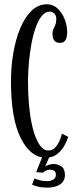

<svg xmlns="http://www.w3.org/2000/svg" viewBox="-20 -731 367 902"><path d="M196.5 10Q124 10 77.8 -81.5Q31.5 -173 31.5 -349Q31.5 -414.5 42 -478.5Q52.5 -542.5 73.8 -595Q95 -647.5 126.8 -679.2Q158.5 -711 200.5 -711Q229.5 -711 250.8 -691Q272 -671 283.8 -640.8Q295.5 -610.5 295.5 -580Q295.5 -555 287.2 -542.2Q279 -529.5 262 -529.5Q244 -529.5 235.2 -540.5Q226.5 -551.5 226.5 -572Q226.5 -585 231 -594.5Q235.5 -604 240 -614.5Q244.5 -625 244.5 -641Q244.5 -658.5 235.2 -667.5Q226 -676.5 213.5 -676.5Q192.5 -676.5 176 -655.8Q159.5 -635 147.2 -600.2Q135 -565.5 127.2 -522.5Q119.5 -479.5 115.5 -434.8Q111.5 -390 111.5 -350Q111.5 -291 116 -240.5Q120.5 -190 129 -150Q137.5 -110 149.2 -82Q161 -54 175.2 -39Q189.5 -24 206 -24Q224.5 -24 237 -35.8Q249.5 -47.5 257.8 -65.8Q266 -84 271 -103L300.5 -88Q292 -62 278 -39.8Q264 -17.5 243.8 -3.8Q223.5 10 196.5 10ZM203.5 150.5Q177 150.5 157.5 145.5Q138 140.5 130.5 136.5L142.5 107Q148 110.5 164.2 115.2Q180.5 120 202 120Q218 120 230.2 112.5Q242.5 105 242.5 91Q242.5 75.5 234.2 70.8Q226 66 215 66Q207 66 197.8 69.5Q188.5 73 182 80L150 78L181 0H214.5L192 52Q194 49 205.8 44.2Q217.5 39.5 233 39.5Q252 39.5 268.5 51Q285 62.5 285 91.5Q285 112.5 273 125.8Q261 139 242 144.8Q223 150.5 203.5 150.5Z"/></svg>

Font: Imbue Thin
Style: Regular
Weight: 400
Version: Version 1.102